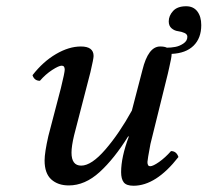

<svg xmlns="http://www.w3.org/2000/svg" viewBox="-20 -590 670 620"><path d="M396 -148.9 394 -149.9Q349.1 -77.6 301.8 -34.4Q254.4 8.8 202.1 8.8Q167 8.8 145.5 -10.7Q124 -30.3 124 -71.8Q124 -97.2 136.2 -150.9L176.8 -306.2Q189 -356 189 -365.2Q189 -377.9 179.2 -377.9Q169.9 -377.9 148.4 -364Q127 -350.1 108.9 -329.1Q90.8 -329.1 85 -347.2Q119.1 -391.1 160.9 -415.5Q202.6 -439.9 241.2 -439.9Q282.2 -439.9 282.2 -409.2Q282.2 -400.4 272 -356.9L219.2 -152.8Q210.9 -117.7 210.9 -97.2Q210.9 -55.2 242.2 -55.2Q275.4 -55.2 320.3 -107.2Q365.2 -159.2 405.8 -232.9L439.9 -363.8Q458.5 -439.9 497.1 -439.9Q511.2 -439.9 519 -436Q532.2 -436 545.9 -438.5Q559.6 -440.9 572.3 -449.5Q585 -458 585 -471.2Q585 -479.5 575.7 -483.6Q566.4 -487.8 554.9 -489.3Q543.5 -490.7 534.2 -498.5Q524.9 -506.3 524.9 -521Q524.9 -539.1 538.8 -554.4Q552.7 -569.8 581.1 -569.8Q604.5 -569.8 617.2 -553.2Q629.9 -536.6 629.9 -508.8Q629.9 -466.8 605 -442.4Q580.1 -418 534.2 -416V-415Q534.2 -409.7 532.2 -398.9Q530.3 -388.2 526.6 -372.6Q522.9 -356.9 522 -352.1L465.8 -125Q456.1 -73.2 456.1 -66.9Q456.1 -53.2 464.8 -53.2Q474.1 -53.2 493.9 -67.1Q513.7 -81.1 532.2 -102.1Q549.8 -102.1 556.2 -83Q483.9 9.8 411.1 9.8Q388.2 9.8 379.6 -1.2Q371.1 -12.2 371.1 -34.2Q371.1 -82.5 396 -148.9Z"/></svg>

Font: Common Serif News
Style: Italic
Weight: 450
Italic angle: -12°
Designer: Philipp H. Poll, Khaled Hosny
Foundry: Stefan Peev, Context Ltd.
Version: Version 1.026